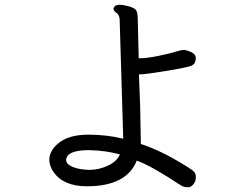

<svg xmlns="http://www.w3.org/2000/svg" viewBox="-20 -765 1040 807"><path d="M356 -51Q395 -51 433 -68.5Q471 -86 484 -116Q427 -132 355 -134Q260 -134 258 -93Q258 -75 285 -63.5Q312 -52 356 -51ZM770 22Q752 22 740 14Q618 -67 555 -90Q512 18 345 18Q247 18 205 -42Q187 -68 187 -95Q189 -136 231.5 -167.5Q274 -199 352 -199Q429 -199 498 -182L483 -680Q483 -702 470 -710.5Q457 -719 457 -730Q462 -745 482 -745Q498 -745 521.5 -738.5Q545 -732 552 -722Q559 -712 559 -683L563 -520Q597 -520 645.5 -530Q694 -540 717.5 -547.5Q741 -555 752 -555Q763 -555 782.5 -546.5Q802 -538 803 -522Q803 -496 783 -488Q750 -478 670 -465.5Q590 -453 580 -453Q564 -453 564 -452L569 -320L572 -160Q655 -132 741 -80Q774 -60 788.5 -49.5Q803 -39 803 -24Q803 -11 801 -4Q789 22 770 22Z"/></svg>

Font: LXGW WenKai Medium
Style: Regular
Weight: 500
Designer: LXGW / Fontworks Inc.
Foundry: LXGW / Fontworks Inc.
Version: Version 1.501; October 10, 2024